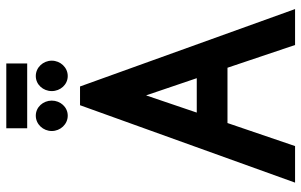

<svg xmlns="http://www.w3.org/2000/svg" viewBox="-198 -782 980 625"><g transform="rotate(-90 292.5 -470.0)"><path d="M407 -792C407 -820 385 -844 357 -844C329 -844 308 -820 308 -792C308 -764 329 -740 357 -740C385 -740 407 -764 407 -792ZM277 -792C277 -820 256 -844 228 -844C200 -844 178 -820 178 -792C178 -764 200 -740 228 -740C256 -740 277 -764 277 -792ZM323 -700H262L10 0H129L204 -220H384L458 0H575ZM350 -320H238L294 -485ZM187 -940V-872H398V-940Z"/></g></svg>

Font: Mint Spirit No2
Style: Bold
Weight: 700
Designer: HARENDAL Hirwen
Foundry: Arkandis Digital Foundry.
Version: Version 1.004;FFEdit